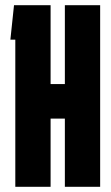

<svg xmlns="http://www.w3.org/2000/svg" viewBox="-20 -720 426 740"><path d="M39 0V-567H20L34 -700H175V-396H230V-700H366V0H230V-263H175V0Z"/></svg>

Font: Karantina
Style: Bold
Weight: 700
Designer: Rony Koch
Foundry: Rony Koch
Version: Version 1.000; ttfautohint (v1.8.3)